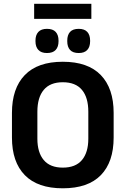

<svg xmlns="http://www.w3.org/2000/svg" viewBox="-20 -978 662 1012"><path d="M160 -878.5V-958H461.5V-878.5ZM311 14.5Q178.5 14.5 110.8 -54.8Q43 -124 43 -253V-383Q43 -512.5 110.8 -582.5Q178.5 -652.5 311 -652.5Q443.5 -652.5 511.2 -582.5Q579 -512.5 579 -383V-253Q579 -124 511.5 -54.8Q444 14.5 311 14.5ZM311 -94.5Q378.5 -94.5 412 -134.5Q445.5 -174.5 445.5 -247V-389Q445.5 -464 412 -504.2Q378.5 -544.5 311 -544.5Q244 -544.5 210.5 -504.2Q177 -464 177 -389V-247Q177 -174.5 210.5 -134.5Q244 -94.5 311 -94.5ZM227.5 -698.5Q197.5 -698.5 182.2 -714.8Q167 -731 167 -760.5V-764Q167 -793.5 182.2 -809.8Q197.5 -826 227.5 -826Q258.5 -826 273.5 -809.8Q288.5 -793.5 288.5 -764V-760.5Q288.5 -731 273.5 -714.8Q258.5 -698.5 227.5 -698.5ZM395 -698.5Q364 -698.5 349.2 -714.8Q334.5 -731 334.5 -760.5V-764Q334.5 -793.5 349.2 -809.8Q364 -826 395 -826Q425 -826 440 -809.8Q455 -793.5 455 -764V-760.5Q455 -731 440 -714.8Q425 -698.5 395 -698.5Z"/></svg>

Font: Anek Latin Medium SemiBold
Style: Regular
Weight: 600
Version: Version 1.003